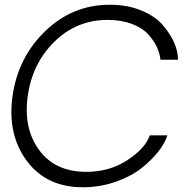

<svg xmlns="http://www.w3.org/2000/svg" viewBox="-20 -780 802 810"><path d="M335 10Q178 12 94 -100Q10 -212 33 -375Q56 -538 171 -649Q286 -760 443 -760Q517 -760 575.5 -736Q634 -712 666 -675Q698 -638 714.5 -600.5Q731 -563 731 -528H657Q654 -555 641.5 -582Q629 -609 604.5 -636Q580 -663 535.5 -679.5Q491 -696 434 -696Q303 -696 209.5 -604Q116 -512 97 -375Q78 -238 145.5 -146.5Q213 -55 344 -55Q442 -55 517.5 -104.5Q593 -154 612 -209H686Q677 -178 649 -142Q621 -106 578 -71.5Q535 -37 470.5 -14Q406 9 335 10Z"/></svg>

Font: Oakes Grotesk Light
Style: Italic
Weight: 300
Italic angle: -8°
Designer: Samuel Oakes
Foundry: Samuel Oakes
Version: Version 1.000;PS 001.000;hotconv 1.0.88;makeotf.lib2.5.64775